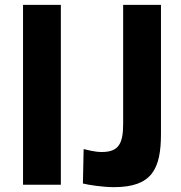

<svg xmlns="http://www.w3.org/2000/svg" viewBox="-20 -762 748 792"><path d="M75 0H231V-742H75ZM644 -742H488V-251C488 -169 469 -135 400 -135C370 -135 344 -143 325 -147L322 -5C346 1 404 10 450 10C607 10 644 -65 644 -210Z"/></svg>

Font: Cheyenne Sans
Style: Bold
Weight: 700
Designer: The Public Sans project authors (U.S. Web Design System), Libre Franklin designed by Pablo Impallari and Rodrigo Fuenzal
Foundry: The Cheyenne Sans Project Authors
Version: Version 2.007